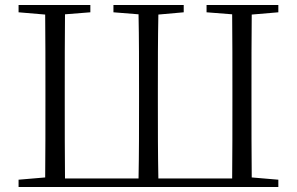

<svg xmlns="http://www.w3.org/2000/svg" viewBox="-20 -745 1183 765"><path d="M200 0H1089V-29L983 -38C982 -137 982 -236 982 -341V-388C982 -490 982 -590 983 -687L1089 -696V-725H803V-696L905 -688C906 -590 906 -491 906 -388V-341C906 -234 906 -133 905 -34H611C609 -133 609 -234 609 -341V-388C609 -490 609 -590 611 -687L712 -696V-725H432V-696L532 -688C534 -590 534 -490 534 -388V-341C534 -234 534 -134 532 -34H239C238 -133 238 -234 238 -341V-388C238 -491 238 -590 239 -688L340 -696V-725H54V-696L160 -687C161 -590 161 -490 161 -388V-341C161 -236 161 -137 160 -38L54 -29V0Z"/></svg>

Font: Noto Serif SC Light
Style: Regular
Weight: 300
Designer: Ryoko NISHIZUKA 西塚涼子 (kana & ideographs); Frank Grießhammer (Latin, Greek & Cyrillic); Wenlong ZHANG 张文龙 (bopomofo); San
Foundry: Adobe
Version: Version 2.001;hotconv 1.1.0;makeotfexe 2.6.0